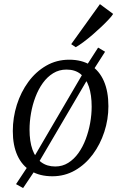

<svg xmlns="http://www.w3.org/2000/svg" viewBox="-20 -864 593 952"><path d="M94.5 68.5 59.5 49 118 -39.5 153 -93 390 -498 411.5 -542.5 466.5 -628 501 -607.5 446 -521.5 413.5 -470 174 -62 150.5 -15ZM323 -568Q386 -568 429.2 -540.8Q472.5 -513.5 495 -462Q517.5 -410.5 517.5 -337.5Q517.5 -272 497.2 -210Q477 -148 440 -98.2Q403 -48.5 352 -19.2Q301 10 239.5 10Q177.5 10 133.5 -16.2Q89.5 -42.5 66.5 -92.8Q43.5 -143 43.5 -214Q43.5 -281 63.5 -344.2Q83.5 -407.5 120.5 -458Q157.5 -508.5 209 -538.2Q260.5 -568 323 -568ZM309.5 -519Q273 -519 243.8 -501Q214.5 -483 192.5 -452.5Q170.5 -422 155.8 -383.2Q141 -344.5 133.8 -302.8Q126.5 -261 126.5 -221Q126.5 -163 141 -122.2Q155.5 -81.5 184 -60Q212.5 -38.5 254 -38.5Q289.5 -38.5 318.2 -56.5Q347 -74.5 368.8 -105Q390.5 -135.5 405 -174Q419.5 -212.5 427 -254Q434.5 -295.5 434.5 -335Q434.5 -393 420.8 -434Q407 -475 379.5 -497Q352 -519 309.5 -519ZM333 -645 475.5 -843.5 541 -795Q535.5 -785.5 520.2 -769Q505 -752.5 484 -732.5Q463 -712.5 439.8 -692.5Q416.5 -672.5 394.5 -656Q372.5 -639.5 355.5 -630Z"/></svg>

Font: Merriweather Light
Style: Italic
Weight: 300
Italic angle: -7.8°
Designer: Eben Sorkin
Foundry: Eben Sorkin
Version: Version 2.101